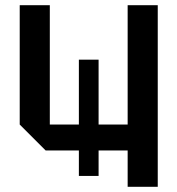

<svg xmlns="http://www.w3.org/2000/svg" viewBox="-20 -720 684 740"><path d="M588 -700V0H472V-140H156L56 -240V-700H172V-240H472V-700ZM360 -42H284V-490H360Z"/></svg>

Font: Tektur Medium
Style: Regular
Weight: 500
Designer: Adam Jagosz
Foundry: Adam Jagosz
Version: Version 1.005;gftools[0.9.30]